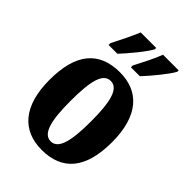

<svg xmlns="http://www.w3.org/2000/svg" viewBox="-226 -864 973 973"><g transform="rotate(45 260.0 -378.0)"><path d="M283 -619V-606H347C384 -645 447 -721 465 -756V-766H353C336 -721 307 -665 283 -619ZM123 -619V-606H186C223 -645 286 -721 304 -756V-766H193C175 -721 146 -665 123 -619ZM259 10C407 10 484 -82 484 -270C484 -458 399 -549 262 -549C113 -549 36 -458 36 -270C36 -82 120 10 259 10ZM261 -53C206 -53 187 -128 187 -270C187 -412 205 -485 260 -485C314 -485 334 -412 334 -270C334 -128 315 -53 261 -53Z"/></g></svg>

Font: Noto Serif Georgian ExtraCondensed ExtraBold
Style: Regular
Weight: 800
Width: 2
Designer: Monotype Design Team, Akaki Razmadze
Foundry: Google LLC
Version: Version 2.003